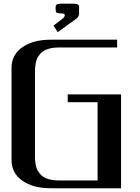

<svg xmlns="http://www.w3.org/2000/svg" viewBox="-20 -1003 748 1023"><path d="M401.4 -962.9V-931.6Q400.9 -915 387.7 -904.3L287.6 -831.5L265.1 -866.7L316.4 -905.8Q325.2 -914.6 325.2 -920.9Q325.2 -931.6 307.6 -931.6Q286.6 -931.6 281.5 -935.8Q276.4 -939.9 276.4 -952.1V-962.9Q276.4 -968.3 276.9 -970.7Q277.3 -973.1 280 -976.8Q282.7 -980.5 289.6 -981.9Q296.4 -983.4 307.6 -983.4H370.1Q384.8 -983.4 391.8 -980.5Q398.9 -977.5 400.1 -974.1Q401.4 -970.7 401.4 -962.9ZM340.8 -458.5V-500H625V0H250Q156.2 0 98.9 -40.3Q41.5 -80.6 41.5 -149.9V-641.6Q41.5 -710.9 98.9 -751.2Q156.2 -791.5 250 -791.5H604V-750H291.5Q266.6 -750 246.6 -745.1Q226.6 -740.2 213.9 -732.7Q201.2 -725.1 191.9 -713.4Q182.6 -701.7 177.7 -691.2Q172.9 -680.7 170.2 -666Q167.5 -651.4 167 -641.6Q166.5 -631.8 166.5 -618.7V-172.9Q166.5 -159.7 167 -149.9Q167.5 -140.1 170.2 -125.5Q172.9 -110.8 177.7 -100.3Q182.6 -89.8 191.9 -78.1Q201.2 -66.4 213.9 -58.8Q226.6 -51.3 246.6 -46.4Q266.6 -41.5 291.5 -41.5H500V-458.5Z"/></svg>

Font: Gputeks
Style: Bold
Weight: 600
Width: 8
Version: Version 0.9